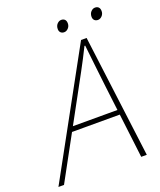

<svg xmlns="http://www.w3.org/2000/svg" viewBox="-187 -881 812 972"><g transform="rotate(-20 219.0 -395.0)"><path d="M-42 0 320 -660H350L434 0H404L356 -396Q350 -452 343 -509Q336 -566 330 -626H326Q296 -565 266 -510Q236 -455 204 -396L-12 0ZM104 -238 112 -264H392L386 -238ZM254 -726Q242 -726 235 -733Q228 -740 228 -752Q228 -769 238 -779.5Q248 -790 260 -790Q272 -790 279 -783Q286 -776 286 -762Q286 -747 276 -736.5Q266 -726 254 -726ZM436 -726Q424 -726 417 -733Q410 -740 410 -752Q410 -769 420 -779.5Q430 -790 442 -790Q454 -790 461 -783Q468 -776 468 -762Q468 -747 458 -736.5Q448 -726 436 -726Z"/></g></svg>

Font: Source Sans 3
Style: Italic
Weight: 200
Italic angle: -11°
Designer: Paul D. Hunt
Foundry: Adobe
Version: Version 3.046;hotconv 1.0.118;makeotfexe 2.5.65603